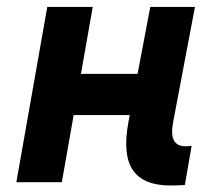

<svg xmlns="http://www.w3.org/2000/svg" viewBox="-20 -538 626 567"><path d="M28.3 0 119.6 -517.6H253.9L162.6 0ZM150.9 -198.2 172.4 -319.8H438.5L417 -198.2ZM483.9 9.8Q402.8 9.8 372.1 -36.1Q341.3 -82 359.4 -178.2L423.8 -517.6H555.7L491.2 -176.8Q484.4 -140.6 493.7 -123.3Q502.9 -106 528.3 -106Q536.6 -106 545.9 -107.4L525.9 8.3Q516.6 8.8 506.6 9.3Q496.6 9.8 483.9 9.8Z"/></svg>

Font: Cascadia Mono NF
Style: Italic
Weight: 400
Italic angle: -10°
Monospace: yes
Designer: Aaron Bell
Foundry: Saja Typeworks
Version: Version 2404.023